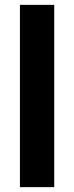

<svg xmlns="http://www.w3.org/2000/svg" viewBox="-20 -770 305 790"><path d="M203.1 -750V0H62V-750Z"/></svg>

Font: Vazirmatn UI FD
Style: Bold
Weight: 700
Designer: Saber Rastikerdar
Foundry: Saber Rastikerdar
Version: Version 33.003